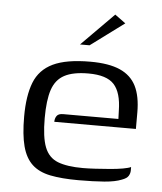

<svg xmlns="http://www.w3.org/2000/svg" viewBox="-46 -614 557 661"><g transform="rotate(5 232.5 -283.5)"><path d="M249 6Q191 6 151.5 -2Q112 -10 88.5 -32Q65 -54 54.5 -93.5Q44 -133 44 -196Q44 -268 62 -314Q80 -360 126 -382Q172 -404 255 -404Q319 -404 357.5 -387Q396 -370 413.5 -335Q431 -300 431 -244V-187H149Q149 -199 155 -207.5Q161 -216 177 -216H368L367 -245Q366 -307 340.5 -335Q315 -363 252 -363Q199 -363 169 -347Q139 -331 127 -295Q115 -259 115 -197Q115 -131 128.5 -96.5Q142 -62 174 -49.5Q206 -37 261 -37Q280 -37 304.5 -38.5Q329 -40 354 -42Q379 -44 398.5 -47.5Q418 -51 426 -55V-43Q426 -33 420.5 -24Q415 -15 398 -9Q376 0 338.5 3Q301 6 249 6ZM214 -460 326 -573 363 -546 247 -460Z"/></g></svg>

Font: Genos
Style: Regular
Weight: 400
Designer: Robert E. Leuschke
Foundry: Robert E. Leuschke
Version: Version 1.010